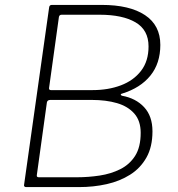

<svg xmlns="http://www.w3.org/2000/svg" viewBox="-20 -762 724 782"><path d="M86 0Q82 0 79.5 -2.5Q77 -5 78 -9L180 -731Q181 -742 191 -742H394Q508 -742 570.5 -700.5Q633 -659 633 -579Q633 -504 592.5 -454Q552 -404 478 -381Q472 -380 472 -377Q472 -374 477 -372Q533 -362 567 -325.5Q601 -289 601 -227Q601 -164 576.5 -120.5Q552 -77 510 -50.5Q468 -24 414.5 -12Q361 0 302 0H86ZM293 -40Q340 -40 386 -47Q432 -54 470 -73Q508 -92 530.5 -127.5Q553 -163 553 -221Q553 -270 527 -299.5Q501 -329 456.5 -342Q412 -355 354 -355H185Q179 -355 175.5 -352.5Q172 -350 171 -345L130 -49Q129 -44 131.5 -42Q134 -40 138 -40ZM357 -395Q421 -395 472.5 -414.5Q524 -434 554.5 -473.5Q585 -513 585 -573Q585 -640 532 -671Q479 -702 386 -702H231Q227 -702 224 -700Q221 -698 220 -693L180 -405Q179 -400 181 -397.5Q183 -395 187 -395Z"/></svg>

Font: Libre Franklin Thin Thin
Style: Italic
Weight: 250
Italic angle: -8°
Version: Version 3.000